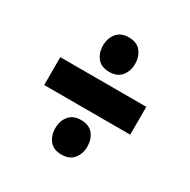

<svg xmlns="http://www.w3.org/2000/svg" viewBox="-172 -957 1094 1104"><g transform="rotate(30 375.5 -405.0)"><path d="M482 -679Q482 -631 455 -598Q428 -565 375 -565Q322 -565 295.5 -598Q269 -631 269 -679Q269 -728 296 -761Q323 -794 375 -794Q429 -794 455.5 -761Q482 -728 482 -679ZM661 -313H90V-498H661ZM482 -130Q482 -82 455 -49Q428 -16 375 -16Q322 -16 295.5 -49Q269 -82 269 -130Q269 -179 296 -212Q323 -245 375 -245Q429 -245 455.5 -212Q482 -179 482 -130Z"/></g></svg>

Font: TypoPRO Sinkin Sans
Style: 900 X Black
Weight: 950
Designer: Keith Bates
Foundry: K-Type
Version: Sinkin Sans (version 1.0)  by Keith Bates   •   © 2014   www